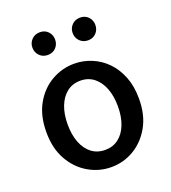

<svg xmlns="http://www.w3.org/2000/svg" viewBox="-143 -888 901 1009"><g transform="rotate(-20 307.5 -383.5)"><path d="M308 14Q240 14 180.5 -20.5Q121 -55 84.5 -119.5Q48 -184 48 -275Q48 -367 84.5 -431.5Q121 -496 180.5 -530Q240 -564 308 -564Q358 -564 405 -544.5Q452 -525 488 -488Q524 -451 545 -397.5Q566 -344 566 -275Q566 -184 529.5 -119.5Q493 -55 434.5 -20.5Q376 14 308 14ZM308 -82Q351 -82 382.5 -106Q414 -130 431 -173.5Q448 -217 448 -275Q448 -333 431 -376.5Q414 -420 382.5 -444.5Q351 -469 308 -469Q264 -469 232.5 -444.5Q201 -420 184 -376.5Q167 -333 167 -275Q167 -217 184 -173.5Q201 -130 232.5 -106Q264 -82 308 -82ZM195 -654Q167 -654 149 -672.5Q131 -691 131 -718Q131 -744 149 -762.5Q167 -781 195 -781Q223 -781 240.5 -762.5Q258 -744 258 -718Q258 -691 240.5 -672.5Q223 -654 195 -654ZM420 -654Q392 -654 374 -672.5Q356 -691 356 -718Q356 -744 374 -762.5Q392 -781 420 -781Q448 -781 465.5 -762.5Q483 -744 483 -718Q483 -691 465.5 -672.5Q448 -654 420 -654Z"/></g></svg>

Font: Noto Sans SC Thin Medium
Style: Regular
Weight: 500
Version: Version 2.004-H2;hotconv 1.0.118;makeotfexe 2.5.65603